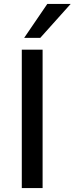

<svg xmlns="http://www.w3.org/2000/svg" viewBox="-20 -958 380 978"><path d="M91 0V-705H197V0ZM103 -765 221 -938H340L185 -765Z"/></svg>

Font: NunitoSans_10ptSemiBold
Style: Regular
Weight: 600
Designer: Vernon Adams
Foundry: Vernon Adams
Version: Version 3.101;gftools[0.9.27]